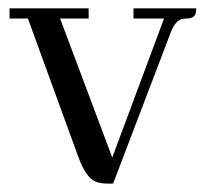

<svg xmlns="http://www.w3.org/2000/svg" viewBox="-20 -435 493 460"><path d="M192.4 -390.6H124L249 -57.6L373 -390.6H299.8V-415H450.2C450.2 -411.8 449.9 -408.5 449.2 -405.3C447.9 -395.5 440.1 -390.6 425.8 -390.6C423.2 -390.6 420.2 -390.3 417 -389.6C405.9 -387.7 396.5 -376.6 388.7 -356.4L251 4.9H238.3C226.6 4.9 216.8 3.3 209 0C193.4 -5.9 179 -27 166 -63.5L46.9 -390.6H2.9V-415H192.4Z"/></svg>

Font: Abhaya Libre
Style: Regular
Weight: 400
Designer: Pushpananda Ekanayake, Sol Matas, Pathum Egodawatta
Foundry: Mooniak
Version: Version 1.041; ; ttfautohint (v1.5)